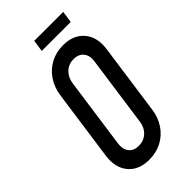

<svg xmlns="http://www.w3.org/2000/svg" viewBox="-277 -968 1057 1057"><g transform="rotate(-45 252.0 -439.5)"><path d="M211.5 16Q130.5 16 88.2 -35Q46 -86 57.5 -169L115.5 -581Q123.5 -636.5 151.8 -678.2Q180 -720 223.5 -743Q267 -766 320.5 -766Q401.5 -766 444.2 -715.2Q487 -664.5 475.5 -581L417.5 -169Q410 -113.5 381.8 -71.8Q353.5 -30 309.8 -7Q266 16 211.5 16ZM225 -79Q263.5 -79 290.2 -103.8Q317 -128.5 322.5 -169L380.5 -581Q386.5 -621.5 366.5 -646.2Q346.5 -671 308 -671Q269.5 -671 243 -646.2Q216.5 -621.5 210.5 -581L152.5 -169Q147 -128.5 166.5 -103.8Q186 -79 225 -79ZM226 -895H451.5L441.5 -826.5H216Z"/></g></svg>

Font: Mohave Light Medium
Style: Italic
Weight: 500
Italic angle: -8°
Version: Version 2.003